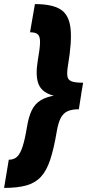

<svg xmlns="http://www.w3.org/2000/svg" viewBox="-28 -820 450 940"><path d="M370 -361 358 -285Q324 -285 303 -275.5Q282 -266 269.5 -242.5Q257 -219 250 -177Q236 -93 218 -38.5Q200 16 172 46Q144 76 100.5 88Q57 100 -8 100L15 -38Q40 -38 55.5 -52.5Q71 -67 82.5 -102Q94 -137 104 -198Q112 -248 127.5 -280Q143 -312 172 -329.5Q201 -347 249 -354Q297 -361 370 -361ZM143 -800Q226 -800 267.5 -774.5Q309 -749 317 -684Q325 -619 305 -501Q299 -465 302 -446.5Q305 -428 323 -421.5Q341 -415 379 -415L366 -339Q273 -339 223.5 -355Q174 -371 159.5 -411.5Q145 -452 157 -524Q167 -580 168 -610Q169 -640 158 -651Q147 -662 119 -662Z"/></svg>

Font: Figtree Black
Style: Italic
Weight: 900
Italic angle: -9.5°
Foundry: Erik Kennedy
Version: Version 2.001;gftools[0.9.30]